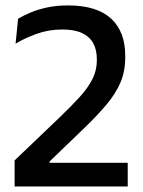

<svg xmlns="http://www.w3.org/2000/svg" viewBox="-20 -670 515 690"><path d="M32.5 0V-93.5L191.5 -245.5Q235.5 -287.5 265.8 -320.8Q296 -354 312 -385.5Q328 -417 328 -452.5V-457.5Q328 -491 315 -514.8Q302 -538.5 274.8 -551.2Q247.5 -564 204 -564Q155 -564 112 -548.5Q69 -533 36 -513L45 -602.5Q64.5 -614.5 91 -625.5Q117.5 -636.5 150.8 -643.5Q184 -650.5 224.5 -650.5Q327.5 -650.5 378.8 -603.5Q430 -556.5 430 -470V-463Q430 -413.5 412.8 -373.2Q395.5 -333 362.2 -293.5Q329 -254 280.5 -207.5L158 -89.5V-68L117 -85H439V0Z"/></svg>

Font: Anek Latin Medium Medium
Style: Regular
Weight: 500
Version: Version 1.003